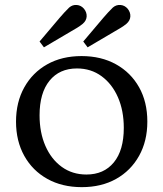

<svg xmlns="http://www.w3.org/2000/svg" viewBox="-20 -761 673 791"><path d="M317 10Q236 10 175 -24Q114 -58 80 -119Q46 -180 46 -260Q46 -340 80 -401Q114 -462 174.5 -496Q235 -530 316 -530Q397 -530 458 -496Q519 -462 553 -401.5Q587 -341 587 -260Q587 -180 553 -119Q519 -58 458.5 -24Q398 10 317 10ZM336 -42Q408 -42 449 -92Q490 -142 490 -234Q490 -305 466 -360Q442 -415 398.5 -447Q355 -479 297 -479Q225 -479 184 -428.5Q143 -378 143 -286Q143 -215 167 -160Q191 -105 234.5 -73.5Q278 -42 336 -42ZM341 -566 323 -590 406 -688Q416 -700 425.5 -710Q435 -720 445 -730Q459 -742 476.5 -740.5Q494 -739 506 -725Q518 -710 517 -693Q516 -676 501 -663Q490 -654 478.5 -647Q467 -640 453 -632ZM161 -566 143 -590 226 -688Q236 -700 245.5 -710Q255 -720 265 -730Q279 -742 296.5 -740.5Q314 -739 326 -725Q338 -710 337 -693Q336 -676 321 -663Q310 -654 298.5 -647Q287 -640 273 -632Z"/></svg>

Font: Hedvig Letters Serif 14pt
Style: Regular
Weight: 400
Designer: Alexander Örn & Tor Weibull
Foundry: Kanon Foundry
Version: Version 1.000; ttfautohint (v1.8.4.7-5d5b)